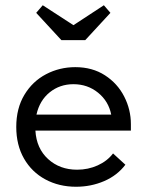

<svg xmlns="http://www.w3.org/2000/svg" viewBox="-20 -704 549 732"><path d="M479 -206H115Q119 -138 163.5 -97.5Q208 -57 274 -57Q316 -57 352.5 -73.5Q389 -90 411 -119L458 -76Q427 -35 377 -13.5Q327 8 270 8Q205 8 153 -20Q101 -48 71.5 -99.5Q42 -151 42 -220Q42 -291 73 -342.5Q104 -394 155.5 -421Q207 -448 267 -448Q332 -448 380 -417Q428 -386 453.5 -336Q479 -286 479 -231ZM119 -267H404Q394 -318 354 -350.5Q314 -383 260 -383Q208 -383 169.5 -352Q131 -321 119 -267ZM260 -608 376 -684 401 -655 305 -551H214L118 -655L143 -684Z"/></svg>

Font: Tilda Sans
Style: Regular
Weight: 400
Designer: ParaType Ltd
Foundry: ParaType Ltd
Version: Version 1.002W